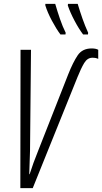

<svg xmlns="http://www.w3.org/2000/svg" viewBox="-20 -971 527 991"><path d="M434 -793 435 -802Q419 -837 406 -874Q393 -911 381 -951H331L330 -943Q342 -907 364.5 -864.5Q387 -822 409 -793ZM318 -793 319 -802Q303 -834 289.5 -873.5Q276 -913 265 -951H214V-943Q225 -907 248 -864Q271 -821 292 -793ZM149 0 380 -573Q398 -618 414.5 -645.5Q431 -673 457 -673Q476 -673 487 -667V-714Q475 -721 453 -721Q405 -721 381 -685.5Q357 -650 332 -587L177 -193Q151 -129 133 -72H131Q132 -105 133 -134Q134 -163 135 -194L140 -714H86L85 0Z"/></svg>

Font: Noto Sans Display Condensed Light
Style: Italic
Weight: 300
Width: 3
Designer: Monotype Design team
Foundry: Monotype Imaging Inc.
Version: 1.000